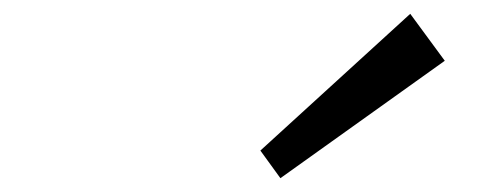

<svg xmlns="http://www.w3.org/2000/svg" viewBox="-20 -953 728 278"><path d="M574 -933 624 -865 386 -695 357 -735Z"/></svg>

Font: Sinkin Sans 400 Italic
Style: Italic
Weight: 400
Italic angle: -112°
Designer: Keith Bates
Foundry: K-Type
Version: Sinkin Sans (version 1.0)  by Keith Bates   •   © 2014   www